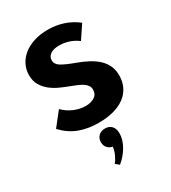

<svg xmlns="http://www.w3.org/2000/svg" viewBox="-176 -571 795 893"><g transform="rotate(-30 222.0 -124.0)"><path d="M213.2 14.5Q156.4 14.5 110.2 -3Q64.1 -20.5 26.8 -60.5L84.5 -133.6Q110.5 -108.2 140.9 -95.9Q171.4 -83.6 200.5 -83.6Q228.6 -83.6 248 -95.9Q267.3 -108.2 267.3 -133.2Q267.3 -145 261.6 -154.1Q255.9 -163.2 245 -170.9Q234.1 -178.6 218.6 -185.5Q203.2 -192.3 183.6 -199.5Q161.4 -207.7 136.4 -218.9Q111.4 -230 90.7 -246.1Q70 -262.3 56.4 -284.8Q42.7 -307.3 42.7 -339.1Q42.7 -369.1 55.7 -394.8Q68.6 -420.5 92.3 -439.3Q115.9 -458.2 149.3 -468.9Q182.7 -479.5 223.6 -479.5Q267.3 -479.5 306.8 -466.4Q346.4 -453.2 379.1 -427.3L331.4 -356.4Q309.5 -373.2 284.1 -381.4Q258.6 -389.5 232.7 -389.5Q201.4 -389.5 185 -377.5Q168.6 -365.5 168.6 -346.4Q168.6 -325 191.6 -311.1Q214.5 -297.3 259.5 -280.9Q293.6 -268.6 320.7 -254.1Q347.7 -239.5 366.6 -221.6Q385.5 -203.6 395.7 -181.1Q405.9 -158.6 405.9 -130Q405.9 -95.5 392.5 -68.4Q379.1 -41.4 354.1 -23Q329.1 -4.5 293.4 5Q257.7 14.5 213.2 14.5ZM181.8 216.4Q187.3 210.9 192.5 202.3Q197.7 193.6 202.3 183.9Q206.8 174.1 210 163.4Q213.2 152.7 214.1 143.2Q196.8 139.5 186.6 127.5Q176.4 115.5 176.4 97.7Q176.4 77.3 189.5 64.3Q202.7 51.4 224.5 51.4Q245.9 51.4 259.1 65Q272.3 78.6 272.3 105.5Q272.3 121.4 267.3 138.2Q262.3 155 253 171.6Q243.6 188.2 230.5 203.9Q217.3 219.5 200.9 232.7Z"/></g></svg>

Font: Spartan
Style: Bold
Weight: 700
Designer: Matt Bailey, Mirko Velimirovic
Foundry: Matt Bailey
Version: Version 1.005